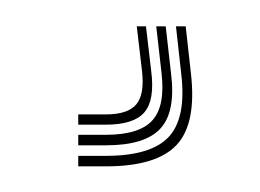

<svg xmlns="http://www.w3.org/2000/svg" viewBox="-20 2 198 146"><path d="M113.8 22H121.2L125.2 58Q129.5 95.8 114.4 112.1Q99.2 128.5 60.5 128.5H39.5V120.5H60.5Q95 120.5 108.4 106Q121.8 91.5 117.8 58ZM84 22H91L95 56.2Q97.8 78 89.8 87.4Q81.8 96.8 60.5 96.8H39.5V89H60.5Q77.2 89 83.6 81.4Q90 73.8 88 56.2ZM98.8 22H106L110 57.2Q113.8 86.8 102.1 99.6Q90.5 112.5 60.5 112.5H39.5V104.5H60.5Q86 104.5 95.9 93.5Q105.8 82.5 102.8 57.2Z"/></svg>

Font: Big Shoulders Inline Display Thin Light
Style: Regular
Weight: 300
Version: Version 2.002